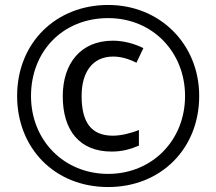

<svg xmlns="http://www.w3.org/2000/svg" viewBox="-20 -744 871 774"><path d="M416 10C628 10 783 -144 783 -357C783 -567 624 -724 416 -724C206 -724 49 -572 49 -357C49 -149 198 10 416 10ZM416 -43C237 -43 105 -179 105 -357C105 -537 233 -671 416 -671C596 -671 726 -533 726 -357C726 -177 592 -43 416 -43ZM430 -133C474 -133 507 -143 540 -157V-220C506 -206 466 -197 435 -197C347 -197 309 -252 309 -357C309 -457 356 -516 436 -516C465 -516 497 -508 530 -491L558 -550C520 -569 476 -580 435 -580C306 -580 233 -489 233 -356C233 -219 300 -133 430 -133Z"/></svg>

Font: Noto Sans Lao Looped SemiCondensed
Style: Regular
Weight: 400
Width: 4
Designer: Mark Frömberg, Ben Mitchell
Foundry: The Fontpad Ltd
Version: Version 1.003